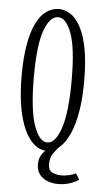

<svg xmlns="http://www.w3.org/2000/svg" viewBox="-50 -560 392 726"><g transform="rotate(5 146.0 -197.0)"><path d="M144 11Q118 11 96.2 -7.8Q74.5 -26.5 58.5 -62Q42.5 -97.5 34 -148.2Q25.5 -199 25.5 -263.5Q25.5 -334 34.8 -384.2Q44 -434.5 60.2 -466Q76.5 -497.5 98 -512.2Q119.5 -527 144 -527Q168.5 -527 190 -512.2Q211.5 -497.5 228 -466Q244.5 -434.5 253.8 -384.2Q263 -334 263 -263.5Q263 -199 254.5 -148.2Q246 -97.5 230 -62Q214 -26.5 192 -7.8Q170 11 144 11ZM144 -20.5Q174.5 -20.5 195 -80.2Q215.5 -140 215.5 -263.5Q215.5 -385 195 -440.5Q174.5 -496 144 -496Q113 -496 92.5 -440.5Q72 -385 72 -263.5Q72 -140 92.5 -80.2Q113 -20.5 144 -20.5ZM198 132.5Q179 132.5 160 126Q141 119.5 128.5 104.2Q116 89 116 63Q116 41.5 127.8 25Q139.5 8.5 155 -3.5Q170.5 -15.5 181.5 -21L194 -11Q184 -1 171 17Q158 35 158 59Q158 85.5 174.5 92.2Q191 99 207.5 99Q219 99 235.2 95.8Q251.5 92.5 262.5 86.5L276.5 109.5Q265 118 244.2 125.2Q223.5 132.5 198 132.5Z"/></g></svg>

Font: Imbue Thin 10pt ExtraLight
Style: Regular
Weight: 250
Version: Version 1.102